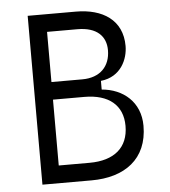

<svg xmlns="http://www.w3.org/2000/svg" viewBox="-51 -746 702 793"><g transform="rotate(-5 300.0 -350.0)"><path d="M93 0H297C434 0 530 -68 530 -206C530 -305 459 -363 371 -370V-406C455 -415 485 -487 485 -541C485 -649 403 -700 293 -700H93ZM295 -73H167V-346H297C398 -346 456 -298 456 -212C456 -122 397 -73 295 -73ZM295 -419H167V-627H293C374 -627 411 -587 411 -530C411 -463 369 -419 295 -419Z"/></g></svg>

Font: Fliege Mono Light
Style: Regular
Weight: 300
Version: Version 0.020;Glyphs 3.3 (3306)